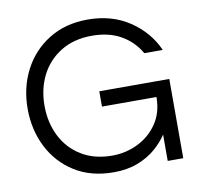

<svg xmlns="http://www.w3.org/2000/svg" viewBox="-77 -751 876 840"><g transform="rotate(-10 361.5 -331.0)"><path d="M363 8Q262 8 189.5 -37.5Q117 -83 78 -160Q39 -237 39 -331Q39 -425 79 -502Q119 -579 192.5 -624.5Q266 -670 365 -670Q472 -670 550.5 -617.5Q629 -565 666 -482H584Q554 -535 500.5 -566Q447 -597 371 -597Q291 -597 233 -561.5Q175 -526 144.5 -466Q114 -406 114 -331Q114 -257 144 -196.5Q174 -136 231.5 -100.5Q289 -65 369 -65Q429 -65 482.5 -91Q536 -117 569.5 -166Q603 -215 603 -284H361V-352H672V0H603V-117Q582 -85 549 -56.5Q516 -28 469.5 -10Q423 8 363 8Z"/></g></svg>

Font: Questrial
Style: Regular
Weight: 400
Designer: Joe Prince, Laura Meseguer
Foundry: Joe Prince, Laura Meseguer
Version: Version 2.000; ttfautohint (v1.8.3)